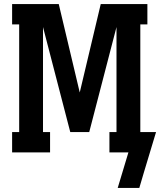

<svg xmlns="http://www.w3.org/2000/svg" viewBox="-20 -755 793 951"><path d="M563 176 616 0H522V-101H557V-621L422 -101H328L193 -621V-101H228V0H40V-101H75V-634H40V-735H271L375 -297L479 -735H710V-634H675V-101H753L693 98L670 176Z"/></svg>

Font: Iosevka Etoile
Style: Bold
Weight: 700
Designer: Belleve Invis
Foundry: Belleve Invis
Version: Version 28.1.0; ttfautohint (v1.8.4)